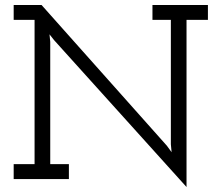

<svg xmlns="http://www.w3.org/2000/svg" viewBox="-20 -720 891 772"><path d="M730 -640V32L198 -558L179 -582L182 -552V-60H257V0H35V-60H119V-640H35V-700H147L651 -134L670 -108L667 -140V-640H593V-700H816V-640Z"/></svg>

Font: Josefin Slab SemiBold
Style: Regular
Weight: 600
Designer: Santiago Orozco
Foundry: Typemade
Version: Version 2.000